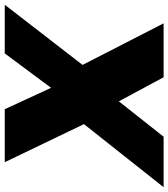

<svg xmlns="http://www.w3.org/2000/svg" viewBox="13 -729 700 798"><g transform="rotate(-90 363.0 -330.0)"><path d="M742.2 -660.2 492.2 -336.9 665 0H440.9L340.8 -186L193.8 0H-16.1L246.1 -331.1L87.9 -660.2H308.1L397 -467.8L540 -660.2Z"/></g></svg>

Font: Human Sans Black
Style: Italic
Weight: 800
Italic angle: -8°
Designer: Tim Radville
Foundry: Continuum
Version: Version 1.000;FEAKit 1.0